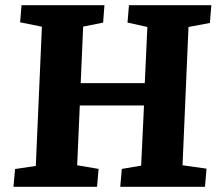

<svg xmlns="http://www.w3.org/2000/svg" viewBox="-20 -720 842 740"><path d="M535 -313.5H287.5L277.5 -83L360 -69L354 0H32L38 -68.5L118 -80.5L141.5 -617L57.5 -634L63 -700H382.5L377.5 -633L300.5 -617.5L291 -399.5H538L548 -616L471.5 -633L477 -700H794.5L789 -631.5L706.5 -616L683.5 -83L776 -70L770 0H443.5L449.5 -69L524 -81.5Z"/></svg>

Font: Literata
Style: Italic
Weight: 400
Italic angle: -2°
Designer: Latin by Veronika Burian and Jose Scaglione. Greek by Irene Vlachou. Cyrillic by Vera Evstafieva
Foundry: TypeTogether
Version: Version 3.103;gftools[0.9.29]